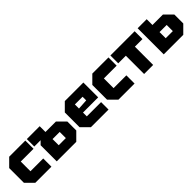

<svg xmlns="http://www.w3.org/2000/svg" viewBox="283 -1736 2912 2912"><g transform="rotate(-45 1739.0 -280.0)"><path d="M35 -122V-438L157 -560H503V-384H229V-176H503V0H157Z M617 0V-346L671 -400H535V-560H811V-436H1036L1158 -314V-122L1036 0ZM811 -152H964V-284H811Z M1228 -122V-438L1350 -560H1748V-242H1422V-160H1728V0H1350ZM1422 -328 1587 -338V-416H1422Z M1818 -122V-438L1940 -560H2286V-384H2012V-176H2286V0H1940Z M2685 0V-392H2848V-560H2328V-392H2491V0Z M2912 0V-560H3106V-436H3331L3453 -314V-122L3331 0ZM3106 -152H3259V-284H3106Z"/></g></svg>

Font: Tektur ExtraBold
Style: Regular
Weight: 800
Designer: Adam Jagosz
Foundry: Adam Jagosz
Version: Version 1.005;gftools[0.9.30]